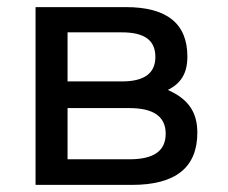

<svg xmlns="http://www.w3.org/2000/svg" viewBox="-20 -520 640 540"><path d="M80 0H351C474 0 535 -49 535 -147C535 -205 509 -242 452 -267C490 -286 507 -315 507 -361C507 -454 449 -500 334 -500H80ZM170 -72V-216H344C412 -216 446 -192 446 -144C446 -95 412 -72 344 -72ZM170 -291V-429H323C386 -429 417 -407 417 -360C417 -314 386 -291 323 -291Z"/></svg>

Font: LT Wave Mono
Style: Regular
Weight: 400
Designer: Daniel Lyons
Version: Version 2.5 (Glyphs App)